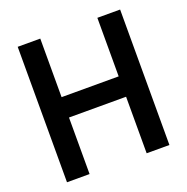

<svg xmlns="http://www.w3.org/2000/svg" viewBox="-131 -860 958 983"><g transform="rotate(-20 348.0 -369.0)"><path d="M69 -738H192V-419H503V-738H627V0H503V-308H192V0H69Z"/></g></svg>

Font: Exo SemiBold
Style: Regular
Weight: 600
Designer: Natanael Gama
Foundry: Natanael Gama
Version: Version 1.500